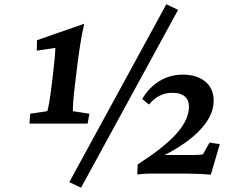

<svg xmlns="http://www.w3.org/2000/svg" viewBox="-20 -812 1082 898"><path d="M330 -410 341 -502C348 -557 359 -639 374 -701L153 -624L152 -575L239 -588C239 -570 234 -517 230 -485L221 -408C214 -349 205 -300 201 -292L121 -280L118 -234H390L398 -280L321 -292C320 -300 322 -349 330 -410ZM304 40 359 66 813 -766 758 -792ZM622 4C642 1 663 0 683 0H856C878 0 937 2 966 5L1008 -138L960 -145L929 -90C912 -88 904 -87 882 -87H750C888 -157 969 -242 978 -322C989 -408 931 -463 835 -463C755 -463 687 -421 645 -349L677 -323C706 -360 744 -378 786 -378C842 -378 869 -350 863 -299C854 -223 783 -145 624 -43Z"/></svg>

Font: TPK Tissa Web SemiBold
Style: Italic
Weight: 600
Italic angle: -7°
Designer: Jacques Le Bailly, Suppakit Chalermlarp | Katatrad Co.,Ltd.
Foundry: Jacques Le Bailly, Cadson Demak Co.,Ltd.
Version: Version 5.000;Glyphs 3.1.2 (3151)